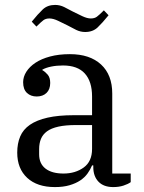

<svg xmlns="http://www.w3.org/2000/svg" viewBox="-20 -748 586 780"><path d="M203 12Q131 12 90.5 -25.5Q50 -63 50 -128Q50 -165 62 -193.5Q74 -222 101.5 -241Q129 -260 173 -270Q217 -280 280 -280H354V-356Q354 -417 324.5 -449.5Q295 -482 236 -482Q210 -482 188 -477.5Q166 -473 152 -465V-463Q163 -457 173.5 -445Q184 -433 184 -411Q184 -385 169 -370.5Q154 -356 129 -356Q105 -356 89.5 -370.5Q74 -385 74 -414Q74 -436 87 -456.5Q100 -477 124 -493Q148 -509 183.5 -518.5Q219 -528 264 -528Q345 -528 390.5 -486Q436 -444 436 -368V-43H511V-8Q500 0 481.5 6Q463 12 440 12Q401 12 380 -10Q359 -32 359 -69V-76H354Q347 -59 335.5 -43Q324 -27 306 -15Q288 -3 262.5 4.5Q237 12 203 12ZM238 -43Q286 -43 320 -67.5Q354 -92 354 -143V-240H289Q246 -240 217 -233.5Q188 -227 171 -214.5Q154 -202 146.5 -184Q139 -166 139 -142V-121Q139 -83 165 -63Q191 -43 238 -43ZM326 -618Q307 -618 289.5 -626.5Q272 -635 254 -645Q236 -654 216 -663.5Q196 -673 181 -673Q166 -673 156.5 -666Q147 -659 128 -640L109 -660Q134 -691 153.5 -709.5Q173 -728 204 -728Q223 -728 240.5 -719.5Q258 -711 276 -701Q294 -692 314 -682.5Q334 -673 349 -673Q364 -673 373.5 -680Q383 -687 402 -706L421 -686Q396 -655 376.5 -636.5Q357 -618 326 -618Z"/></svg>

Font: IBM Plex Serif
Style: Regular
Weight: 400
Designer: Mike Abbink, Paul van der Laan, Pieter van Rosmalen
Foundry: Bold Monday
Version: Version 3.001